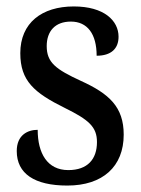

<svg xmlns="http://www.w3.org/2000/svg" viewBox="-20 -566 437 596"><path d="M189 10C299 10 364 -49 364 -148C364 -234 319 -275 231 -315C153 -351 125 -372 125 -423C125 -469 151 -499 200 -499C251 -499 280 -461 280 -393C325 -393 348 -415 348 -452C348 -502 303 -546 209 -546C110 -546 43 -495 43 -401C43 -315 86 -278 181 -231C256 -194 281 -172 281 -125C281 -72 252 -38 192 -38C127 -38 97 -90 97 -163C66 -163 32 -147 32 -97C32 -27 87 10 189 10Z"/></svg>

Font: Noto Serif Bengali Condensed Medium
Style: Regular
Weight: 500
Width: 3
Designer: Juan Bruce, Universal Thirst, Indian Type Foundry and the Monotype Design Team.
Foundry: Monotype Imaging Inc.
Version: Version 2.003